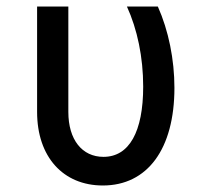

<svg xmlns="http://www.w3.org/2000/svg" viewBox="-20 -560 640 590"><path d="M465 -540H370C402 -470 420 -384 420 -294C420 -155 377 -78 298 -78C232 -78 190 -131 190 -216V-540H94V-216C94 -78 174 10 296 10C433 10 516 -102 516 -290C516 -377 498 -466 465 -540Z"/></svg>

Font: CommitMono
Style: 500Regular
Weight: 500
Monospace: yes
Designer: Eigil Nikolajsen
Foundry: Eigil Nikolajsen
Version: Version 1.143